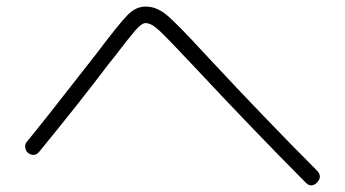

<svg xmlns="http://www.w3.org/2000/svg" viewBox="-20 -638 1040 579"><path d="M64.5 -176.8Q57.6 -182.6 56.2 -192.9Q54.7 -203.1 60.5 -210Q100.6 -257.8 266.6 -470.7Q338.9 -566.4 364.3 -592.3Q389.6 -618.2 418.9 -618.2Q451.2 -618.2 481 -594.2Q510.7 -570.3 597.7 -475.6Q780.3 -279.3 935.5 -124Q953.1 -106.4 936.5 -87.9Q918.9 -70.3 902.3 -86.9Q742.2 -248 561.5 -441.4Q485.4 -522.5 460.9 -545.4Q436.5 -568.4 418.9 -568.4Q407.2 -568.4 387.7 -545.9Q368.2 -523.4 321.3 -461.9Q313.5 -452.1 308.6 -446.3Q221.7 -331.1 98.6 -180.7Q84 -163.1 64.5 -176.8Z"/></svg>

Font: Rounded-L Mgen+ 1m light
Style: Regular
Weight: 200
Designer: [Source Han Sans]
Ryoko NISHIZUKA  (kana & ideographs); Paul D. Hunt (Latin, Greek & Cyrillic); Wenlong ZHANG  (bopomofo
Version: Version 1.059.20150602